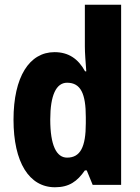

<svg xmlns="http://www.w3.org/2000/svg" viewBox="-20 -780 589 810"><path d="M212 10C272 10 306 -15 338 -61H346L371 0H491V-760H338V-584C338 -557 341 -519 344 -479H339C310 -532 269 -560 210 -560C104 -560 37 -456 37 -275C37 -95 103 10 212 10ZM263 -115C218 -115 192 -167 192 -276C192 -378 217 -431 263 -431C321 -431 342 -384 342 -286V-260C342 -160 319 -115 263 -115Z"/></svg>

Font: Noto Sans Thai Looped Condensed ExtraBold
Style: Regular
Weight: 800
Width: 3
Designer: Sasikarn Vongin, Ben Mitchell
Foundry: The Fontpad Ltd
Version: Version 1.001